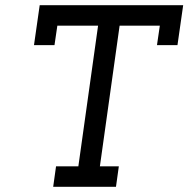

<svg xmlns="http://www.w3.org/2000/svg" viewBox="-20 -720 726 740"><path d="M196 -79H282L358 -621H201L190 -546H111L133 -700H686L664 -546H585L596 -621H441L365 -79H438L427 0H185Z"/></svg>

Font: Josefin Slab
Style: Bold Italic
Weight: 700
Italic angle: -12°
Designer: Santiago Orozco
Foundry: Typemade
Version: Version 2.000